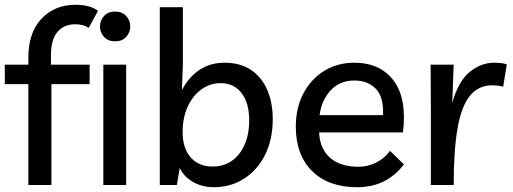

<svg xmlns="http://www.w3.org/2000/svg" viewBox="-25 -770 2133 799"><path d="M93 0V-420H-5V-501H93V-530Q93 -634 147.5 -692Q202 -750 289 -750Q350 -750 383 -725L344 -654Q322 -669 288 -669Q241 -669 214 -637Q187 -605 187 -540V-501H348V-420H189V0ZM500 -501V0H405V-501ZM454 -598Q425 -598 408 -616.5Q391 -635 391 -660Q391 -685 408 -703.5Q425 -722 454 -722Q483 -722 500 -703.5Q517 -685 517 -660Q517 -635 500 -616.5Q483 -598 454 -598Z M640 0V-740H736V-501L732 -395Q760 -449 805 -479Q850 -509 910 -509Q975 -509 1019.5 -479Q1064 -449 1087 -396Q1110 -343 1110 -274Q1110 -190 1078.5 -126.5Q1047 -63 991.5 -27Q936 9 865 9Q816 9 778 -13Q740 -35 723 -71L711 0ZM860 -77Q929 -77 970.5 -130Q1012 -183 1012 -269Q1012 -342 980 -383Q948 -424 894 -424Q849 -424 813 -398Q777 -372 756 -326Q735 -280 735 -220Q735 -153 768.5 -115Q802 -77 860 -77Z M1460 9Q1342 9 1274 -58Q1206 -125 1206 -243Q1206 -321 1237.5 -381Q1269 -441 1324 -475Q1379 -509 1449 -509Q1557 -509 1613 -434.5Q1669 -360 1652 -219H1303Q1306 -151 1348.5 -113.5Q1391 -76 1467 -76Q1504 -76 1538.5 -92.5Q1573 -109 1598 -142L1656 -86Q1621 -40 1573 -15.5Q1525 9 1460 9ZM1450 -435Q1389 -435 1351 -394Q1313 -353 1305 -291H1569Q1572 -367 1538.5 -401Q1505 -435 1450 -435Z M2069 -409Q2050 -415 2023 -415Q1967 -415 1931.5 -372.5Q1896 -330 1879.5 -238.5Q1863 -147 1863 0H1768V-322L1767 -501H1863L1857 -341Q1882 -432 1929.5 -470.5Q1977 -509 2031 -509Q2047 -509 2060.5 -507.5Q2074 -506 2084 -502Z"/></svg>

Font: Livvic Medium
Style: Regular
Weight: 500
Designer: Jacques Le Bailly, Baron von Fonthausen
Version: Version 1.001; ttfautohint (v1.8.2)